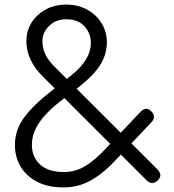

<svg xmlns="http://www.w3.org/2000/svg" viewBox="-20 -810 760 837"><path d="M256 7Q191 7 144 -16.5Q97 -40 71 -82Q45 -124 45 -179Q45 -243 85 -297.5Q125 -352 206 -415L290 -481Q333 -515 354.5 -550.5Q376 -586 376 -624Q376 -665 348 -695.5Q320 -726 269 -726Q224 -726 194.5 -697.5Q165 -669 165 -631Q165 -600 177.5 -573.5Q190 -547 216 -521L665 -73Q677 -60 679 -49Q681 -38 669 -25Q643 1 618 -25L164 -479Q132 -511 113.5 -549.5Q95 -588 95 -630Q95 -676 118 -712Q141 -748 180 -769Q219 -790 269 -790Q320 -790 360 -768Q400 -746 423 -708.5Q446 -671 446 -623Q445 -585 430.5 -552.5Q416 -520 389 -490.5Q362 -461 324 -431L241 -367Q198 -333 171 -301.5Q144 -270 131.5 -240Q119 -210 119 -179Q119 -125 155 -92.5Q191 -60 258 -60Q309 -60 351.5 -86Q394 -112 439 -160L591 -321Q603 -333 614 -335.5Q625 -338 638 -326Q650 -315 651 -302Q652 -289 639 -276L487 -115Q435 -58 379.5 -25.5Q324 7 256 7Z"/></svg>

Font: Comfortaa
Style: Regular
Weight: 400
Designer: Johan Aakerlund
Foundry: Johan Aakerlund
Version: Version 3.104; ttfautohint (v1.8.1.43-b0c9)